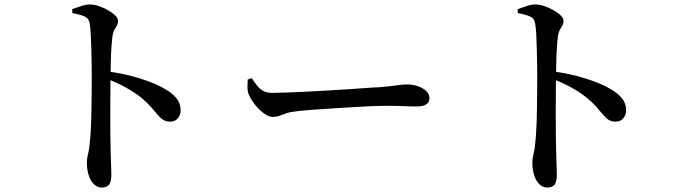

<svg xmlns="http://www.w3.org/2000/svg" viewBox="-20 -796 3040 862"><path d="M437 46Q416 46 400.5 30Q385 14 377.5 -11.5Q370 -37 370 -66Q370 -84 375 -103Q380 -122 383 -153Q386 -181 388 -219.5Q390 -258 390.5 -299.5Q391 -341 391.5 -378.5Q392 -416 392 -441Q392 -472 391.5 -507.5Q391 -543 390 -577.5Q389 -612 387.5 -641.5Q386 -671 383 -688Q380 -713 360 -722Q340 -731 305 -737L304 -755Q325 -762 345 -769Q365 -776 383 -776Q401 -776 422.5 -769Q444 -762 464.5 -750.5Q485 -739 497.5 -726.5Q510 -714 510 -703Q510 -691 505 -682Q500 -673 494 -663Q488 -653 485 -635Q482 -611 480 -580Q478 -549 477.5 -515Q477 -481 476 -449Q476 -416 475.5 -373.5Q475 -331 475 -283.5Q475 -236 475.5 -191Q476 -146 477 -108Q478 -72 479 -48Q480 -24 480 -12Q480 18 470.5 32Q461 46 437 46ZM744 -250Q725 -250 712.5 -258Q700 -266 688 -280.5Q676 -295 659 -314.5Q642 -334 616 -356Q586 -380 548 -401.5Q510 -423 458 -443V-476Q538 -466 609.5 -443.5Q681 -421 725 -394Q754 -377 772.5 -354.5Q791 -332 791 -300Q791 -280 778.5 -265Q766 -250 744 -250Z M1204 -271Q1187 -271 1165 -287Q1143 -303 1124.5 -326.5Q1106 -350 1097 -371Q1091 -387 1091 -404.5Q1091 -422 1092 -439L1110 -445Q1123 -426 1135 -411Q1147 -396 1162.5 -387.5Q1178 -379 1202 -379Q1227 -379 1267.5 -380.5Q1308 -382 1357 -384.5Q1406 -387 1456.5 -390Q1507 -393 1552.5 -396Q1598 -399 1631 -401.5Q1664 -404 1678 -404Q1728 -408 1758.5 -412.5Q1789 -417 1808 -417Q1833 -417 1856 -409Q1879 -401 1893.5 -387.5Q1908 -374 1908 -355Q1908 -337 1894 -327.5Q1880 -318 1851 -318Q1823 -318 1792.5 -319.5Q1762 -321 1711 -321Q1690 -321 1651 -319.5Q1612 -318 1564 -315Q1516 -312 1468.5 -309Q1421 -306 1380.5 -303Q1340 -300 1317 -297Q1285 -294 1266 -287.5Q1247 -281 1234 -276Q1221 -271 1204 -271Z M2437 46Q2416 46 2400.5 30Q2385 14 2377.5 -11.5Q2370 -37 2370 -66Q2370 -84 2375 -103Q2380 -122 2383 -153Q2386 -181 2388 -219.5Q2390 -258 2390.5 -299.5Q2391 -341 2391.5 -378.5Q2392 -416 2392 -441Q2392 -472 2391.5 -507.5Q2391 -543 2390 -577.5Q2389 -612 2387.5 -641.5Q2386 -671 2383 -688Q2380 -713 2360 -722Q2340 -731 2305 -737L2304 -755Q2325 -762 2345 -769Q2365 -776 2383 -776Q2401 -776 2422.5 -769Q2444 -762 2464.5 -750.5Q2485 -739 2497.5 -726.5Q2510 -714 2510 -703Q2510 -691 2505 -682Q2500 -673 2494 -663Q2488 -653 2485 -635Q2482 -611 2480 -580Q2478 -549 2477.5 -515Q2477 -481 2476 -449Q2476 -416 2475.5 -373.5Q2475 -331 2475 -283.5Q2475 -236 2475.5 -191Q2476 -146 2477 -108Q2478 -72 2479 -48Q2480 -24 2480 -12Q2480 18 2470.5 32Q2461 46 2437 46ZM2744 -250Q2725 -250 2712.5 -258Q2700 -266 2688 -280.5Q2676 -295 2659 -314.5Q2642 -334 2616 -356Q2586 -380 2548 -401.5Q2510 -423 2458 -443V-476Q2538 -466 2609.5 -443.5Q2681 -421 2725 -394Q2754 -377 2772.5 -354.5Q2791 -332 2791 -300Q2791 -280 2778.5 -265Q2766 -250 2744 -250Z"/></svg>

Font: Noto Serif JP ExtraLight SemiBold
Style: Regular
Weight: 600
Version: Version 2.003-H1;hotconv 1.1.1;makeotfexe 2.6.0